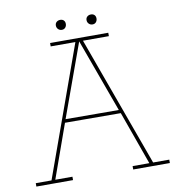

<svg xmlns="http://www.w3.org/2000/svg" viewBox="-86 -870 883 949"><g transform="rotate(-10 355.0 -395.5)"><path d="M20 0V-17H99L334 -670H210V-687H502V-670H372L609 -17H690V0H506V-17H590L494 -285L214 -286L118 -17H204V0ZM487 -302 353 -670 220 -303ZM433 -741Q422 -741 414.5 -748.5Q407 -756 407 -767Q407 -778 414.5 -784.5Q422 -791 433 -791Q444 -791 450.5 -784.5Q457 -778 457 -767Q457 -756 450.5 -748.5Q444 -741 433 -741ZM279 -741Q268 -741 260.5 -748.5Q253 -756 253 -767Q253 -778 260.5 -784.5Q268 -791 279 -791Q290 -791 296.5 -784.5Q303 -778 303 -767Q303 -756 296.5 -748.5Q290 -741 279 -741Z"/></g></svg>

Font: Grandiflora One
Style: Regular
Weight: 400
Designer: Haesung Cho
Foundry: JAMO
Version: Version 1.000; ttfautohint (v1.8.4.7-5d5b);gftools[0.9.28]